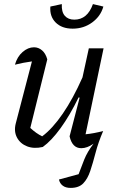

<svg xmlns="http://www.w3.org/2000/svg" viewBox="-20 -719 578 938"><path d="M211 -429 128 -94Q157 -67 186 -53Q236 -90 286.5 -163.5Q337 -237 383 -341L414 -483H486L398 -63Q439 -67 484 -79Q460 -23 447 27Q434 77 421 116Q408 155 386.5 177Q365 199 325 199Q301 199 286.5 188Q272 177 268 158L364 132Q376 99 391.5 60.5Q407 22 437 -17Q406 5 377 5Q333 5 320 -53L369 -242L364 -243Q321 -155 276 -93Q231 -31 189 -1Q146 9 112.5 -4Q79 -17 63 -47Q47 -77 57 -116L136 -419Q92 -413 53 -403Q64 -442 90.5 -465Q117 -488 146 -488Q168 -488 185.5 -473Q203 -458 211 -429ZM335 -579Q282 -579 252 -609Q222 -639 226 -687L282 -699Q280 -661 296.5 -642Q313 -623 343 -623Q407 -623 434 -699L485 -687Q472 -640 430.5 -609.5Q389 -579 335 -579Z"/></svg>

Font: Piazzolla
Style: Italic
Weight: 400
Italic angle: -11.3°
Designer: Juan Pablo del Peral
Foundry: Huerta Tipografica
Version: Version 1.330